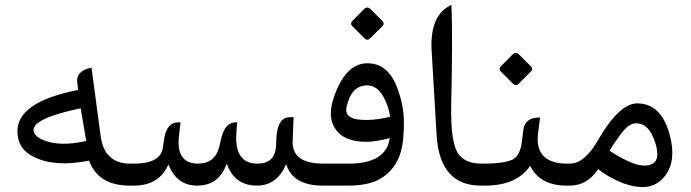

<svg xmlns="http://www.w3.org/2000/svg" viewBox="-20 -755 2809 781"><path d="M509.8 -89.4Q509.8 -89.4 517.6 -89.4Q534.7 -89.4 534.7 -47.9V-44.9Q534.7 0 517.6 0H507.3Q379.9 0 342.3 -101.6Q204.6 -73.7 117.2 -116.7Q51.8 -148.9 50.8 -219.2Q48.8 -340.3 297.9 -389.2Q294.4 -416.5 293.9 -422.9Q291 -463.9 342.8 -477.5L352.1 -480.5L389.6 -200.7Q404.8 -89.4 509.8 -89.4ZM330.6 -181.6 308.1 -314.5Q107.4 -272.5 116.7 -221.2Q120.6 -199.7 159.2 -184.1Q225.6 -157.7 330.6 -181.6Z M1030.3 -89.4Q1099.6 -90.8 1103 -163.1L1104 -189.5Q1107.9 -278.3 1159.2 -278.3H1174.3L1170.4 -181.2Q1167 -89.4 1295.4 -89.4H1303.2Q1320.3 -89.4 1320.3 -47.9V-44.9Q1320.3 0 1303.2 0H1293Q1170.9 0 1144 -87.4Q1107.9 -2 1028.3 0Q934.1 1.5 902.3 -89.8Q871.6 0 782.2 0Q698.2 0 665 -86.4Q627.9 0 524.9 0H512.7Q476.1 0 476.1 -44.9V-47.9Q476.1 -89.4 512.7 -89.4H524.4Q632.3 -89.4 642.1 -152.8L647.9 -190.4Q658.2 -257.3 705.1 -257.3H714.4L708 -201.2Q695.3 -90.8 784.2 -89.4Q855.5 -88.9 872.6 -160.6L879.9 -191.9Q895 -257.3 938.5 -257.3H944.8L941.9 -220.7Q930.2 -87.4 1030.3 -89.4Z M1298.3 -89.4H1397.9Q1551.3 -89.4 1565.4 -193.4Q1510.7 -178.2 1467.3 -178.2Q1380.9 -178.7 1346.2 -227.5Q1309.6 -277.8 1338.4 -360.4Q1385.3 -496.1 1472.2 -497.6Q1555.2 -499 1593.3 -404.3Q1622.6 -330.1 1623 -259.8Q1623 -230 1620.6 -196.8Q1611.8 -75.7 1524.4 -26.4Q1478 0 1395 0H1298.3Q1261.7 0 1261.7 -44.9V-47.9Q1261.7 -89.4 1298.3 -89.4ZM1389.6 -318.8Q1377.9 -264.6 1476.1 -267.1Q1517.1 -268.1 1566.9 -279.8Q1562 -318.4 1541.5 -357.9Q1515.6 -407.2 1474.1 -407.7Q1408.2 -407.7 1389.6 -318.8ZM1487.8 -717.3 1534.9 -670.2Q1546 -659.2 1535.5 -648.6L1486.2 -599.3Q1474 -587.7 1462.4 -599.3L1413.6 -648.1Q1402 -659.2 1415.3 -671.9L1460.7 -717.9Q1474 -731.1 1487.8 -717.3Z M1935.5 0Q1768.1 0 1755.9 -206.5L1735.8 -547.9Q1727.5 -687.5 1808.1 -731L1816.4 -735.4Q1821.8 -602.1 1815.4 -330.1Q1812 -169.4 1847.2 -125.5Q1876.5 -89.4 1938 -89.4H1945.8Q1962.9 -89.4 1962.9 -47.9V-44.9Q1962.9 0 1945.8 0Z M2295.9 0H2285.6Q2175.3 0 2136.7 -80.6Q2082 0 1953.1 0H1940.9Q1904.3 0 1904.3 -44.9V-47.9Q1904.3 -89.4 1940.9 -89.4H1952.6Q2023.9 -89.4 2062 -104.5Q2094.7 -117.7 2102.5 -176.3L2108.9 -227.1Q2115.2 -274.9 2169.4 -276.9L2176.8 -277.3L2168.9 -214.4Q2152.8 -89.4 2288.1 -89.4H2295.9Q2313 -89.4 2313 -47.9V-44.9Q2313 0 2295.9 0ZM2091.8 -532.7 2138.9 -485.7Q2150 -474.6 2139.5 -464.1L2090.2 -414.8Q2078 -403.1 2066.4 -414.8L2017.6 -463.5Q2006 -474.6 2019.3 -487.3L2064.7 -533.3Q2078 -546.6 2091.8 -532.7Z M2298.3 0Q2298.3 0 2291 0Q2254.4 0 2254.4 -44.9V-47.9Q2254.4 -89.4 2291 -89.4H2297.9Q2357.4 -89.4 2412.1 -184.1Q2499 -335 2572.8 -334.5Q2671.4 -333.5 2704.6 -204.6Q2735.4 -86.9 2672.4 -25.4Q2642.1 4.4 2599.1 5.9Q2560.1 7.3 2514.6 -9.8Q2456.5 -32.2 2413.1 -66.9Q2368.7 0 2298.3 0ZM2535.6 -99.1Q2603 -68.4 2637.2 -90.8Q2664.1 -108.4 2647.5 -167Q2622.6 -255.4 2564.9 -253.4Q2541 -252.4 2515.1 -221.7Q2489.7 -190.9 2459.5 -142.1Q2496.1 -117.2 2535.6 -99.1Z"/></svg>

Font: Gandom FD-WOL
Style: FD-WOL
Weight: 400
Foundry: DejaVu fonts team - Redesigned by Saber Rastikerdar - Based on Samim Font
Version: Version 0.6